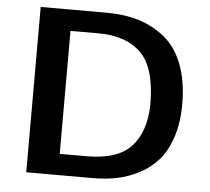

<svg xmlns="http://www.w3.org/2000/svg" viewBox="-50 -749 881 804"><g transform="rotate(5 390.0 -347.5)"><path d="M89 0V-695H367Q441 -695 501.5 -676.5Q562 -658 611.5 -618Q661 -578 688 -507.5Q715 -437 715 -341Q715 -263 695 -202.5Q675 -142 642 -104.5Q609 -67 563 -43Q517 -19 469.5 -9.5Q422 0 368 0ZM222 -89H335Q466 -89 523 -151.5Q580 -214 582 -327Q582 -481 519.5 -543.5Q457 -606 341 -606H222Z"/></g></svg>

Font: Coval
Style: Bold
Weight: 700
Foundry: Context Ltd
Version: Version 001.000